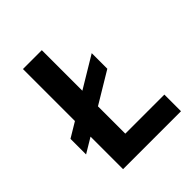

<svg xmlns="http://www.w3.org/2000/svg" viewBox="-188 -794 914 914"><g transform="rotate(-45 269.5 -337.0)"><path d="M399 -391 241 -296V-112H504V0H114V-219L39 -174V-279L114 -324V-674H241V-401L399 -496Z"/></g></svg>

Font: Hind Siliguri SemiBold
Style: Regular
Weight: 600
Designer: Jyotish Sonowal
Foundry: Indian Type Foundry
Version: Version 1.001;PS 1.0;hotconv 1.0.86;makeotf.lib2.5.63406; tt